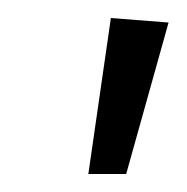

<svg xmlns="http://www.w3.org/2000/svg" viewBox="-20 -792 207 213"><path d="M167 -767 120 -599H78L103 -772Z"/></svg>

Font: FiraGO Light
Style: Italic
Weight: 300
Italic angle: -8°
Designer: bBox Type GmbH
Foundry: bBox Type GmbH
Version: Version 1.001